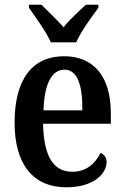

<svg xmlns="http://www.w3.org/2000/svg" viewBox="-20 -786 529 816"><path d="M196 -606H304C323 -651 370 -715 398 -753V-766H345C317 -740 275 -702 250 -670C223 -702 182 -740 156 -766H103V-753C129 -715 177 -651 196 -606ZM262 10C382 10 433 -51 433 -97C433 -118 421 -131 407 -136C386 -93 348 -56 288 -56C208 -56 166 -119 163 -260H451V-306C451 -464 375 -547 253 -547C119 -547 42 -452 42 -264C42 -90 119 10 262 10ZM330 -317H165C168 -429 200 -490 254 -490C310 -490 331 -422 330 -317Z"/></svg>

Font: Noto Serif Bengali Condensed
Style: Regular
Weight: 400
Width: 3
Designer: Juan Bruce, Universal Thirst, Indian Type Foundry and the Monotype Design Team.
Foundry: Monotype Imaging Inc.
Version: Version 2.003